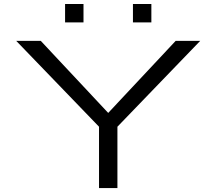

<svg xmlns="http://www.w3.org/2000/svg" viewBox="-20 -958 1102 978"><path d="M484.4 -312.5 62.5 -750H187.5L531.2 -382.8L875 -750H1000L578.1 -312.5V0H484.4ZM657.2 -937.5H751V-843.8H657.2ZM311.5 -937.5H405.3V-843.8H311.5Z"/></svg>

Font: Michroma+
Style: Regular
Weight: 400
Designer: beogot
Foundry: beogot
Version: Version